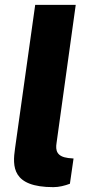

<svg xmlns="http://www.w3.org/2000/svg" viewBox="-20 -762 371 791"><path d="M200 9C223 9 247 3 268 -5L283 -109L261 -111C214 -117 208 -142 213 -173L292 -742H125L42 -151C31 -76 29 9 200 9Z"/></svg>

Font: United Sans ExtraBold
Style: Italic
Weight: 800
Italic angle: -8°
Designer: Pablo Impallari, Rodrigo Fuenzalida (Modified by Dan O. Williams)
Version: Version 1.000;PS 001.000;hotconv 1.0.88;makeotf.lib2.5.64775